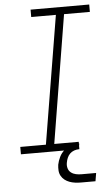

<svg xmlns="http://www.w3.org/2000/svg" viewBox="-60 -775 571 985"><g transform="rotate(-5 225.0 -282.0)"><path d="M22 0V-38H154L263 -697H136V-735H438V-697H305L197 -38H323V0ZM316 171Q301 171 286 169Q271 167 257.5 162Q244 157 233 148.5Q222 140 215 127.5Q208 115 207 100Q206 85 208 70Q212 50 221.5 30.5Q231 11 247.5 -3Q264 -17 284.5 -23Q305 -29 325 -29L320 0Q308 0 295.5 4.5Q283 9 274 18Q265 27 260 39Q255 51 253 63Q250 78 254 92Q258 106 269 114.5Q280 123 294 126Q308 129 323 129H398L391 171Z"/></g></svg>

Font: Iosevka Etoile XLtObl
Style: Regular
Weight: 200
Italic angle: -9°
Designer: Belleve Invis
Foundry: Belleve Invis
Version: Version 15.5.2; ttfautohint (v1.8.4)